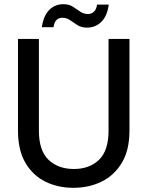

<svg xmlns="http://www.w3.org/2000/svg" viewBox="-20 -886 705 918"><path d="M331 12Q257 12 197 -17.5Q137 -47 101.5 -107.5Q66 -168 66 -262V-700H166V-261Q166 -166 212 -122Q258 -78 333 -78Q408 -78 453.5 -122Q499 -166 499 -261V-700H599V-262Q599 -168 562.5 -107.5Q526 -47 465.5 -17.5Q405 12 331 12ZM396 -754Q369 -754 350 -766Q331 -778 315 -789.5Q299 -801 278 -801Q242 -801 236 -756H180Q188 -811 215.5 -838.5Q243 -866 283 -866Q310 -866 328.5 -854Q347 -842 363.5 -830.5Q380 -819 401 -819Q417 -819 429 -830Q441 -841 444 -864H500Q493 -810 465 -782Q437 -754 396 -754Z"/></svg>

Font: DM Sans Medium
Style: Regular
Weight: 500
Designer: Colophon Foundry, Jonny Pinhorn
Foundry: Colophon Foundry
Version: Version 4.004; ttfautohint (v1.8.4.7-5d5b)